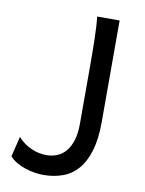

<svg xmlns="http://www.w3.org/2000/svg" viewBox="-83 -772 636 842"><g transform="rotate(10 235.5 -350.5)"><path d="M380.9 -261.2Q380.9 -185.1 365.2 -132.8Q349.6 -80.6 321.5 -48.3Q293.5 -16.1 254.4 -2Q215.3 12.2 168.5 12.2Q150.9 12.2 130.1 9Q109.4 5.9 88.4 -1Q67.4 -7.8 48.8 -18.6Q30.3 -29.3 17.1 -43.9L39.1 -134.3Q51.3 -120.1 66.4 -109.1Q81.5 -98.1 97.9 -90.8Q114.3 -83.5 131.6 -79.6Q148.9 -75.7 166 -75.7Q192.9 -75.7 215.3 -85.2Q237.8 -94.7 253.9 -114.5Q270 -134.3 279.1 -164.6Q288.1 -194.8 288.1 -236.8V-478.5Q288.1 -514.2 287.8 -548.1Q287.6 -582 286.9 -612.1Q286.1 -642.1 284.7 -667.7Q283.2 -693.4 280.8 -712.9H380.9Z"/></g></svg>

Font: Andika CyrE
Style: Regular
Weight: 400
Designer: Victor Gaultney, Annie Olsen, Julie Remington, Don Collingsworth, Eric Hays, Becca Hirsbrunner
Foundry: SIL International
Version: Version 5.000